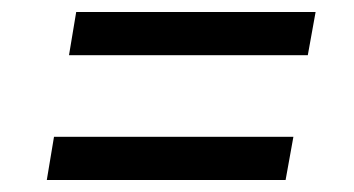

<svg xmlns="http://www.w3.org/2000/svg" viewBox="-20 -451 590 320"><path d="M95 -359 107 -431H506L493 -359ZM58 -151 70 -223H469L456 -151Z"/></svg>

Font: DM Sans 16pt
Style: Italic
Weight: 400
Italic angle: -10°
Version: Version 4.004;gftools[0.9.30]